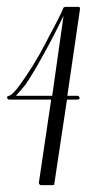

<svg xmlns="http://www.w3.org/2000/svg" viewBox="-20 -533 253 559"><path d="M165 -487Q135 -425 107 -375Q76 -318 53 -285Q33 -261 27 -255V-254H132ZM170 -513H209Q209 -513 212 -512Q213 -509 213 -507L176 -254H207Q207 -254 210 -252Q210 -252 212 -248Q212 -248 211 -245Q211 -245 207 -243H175L138 3Q138 4 138 5Q135 6 134 6H99Q97 5 96 5Q93 1 93 0L129 -243H6Q6 -243 2 -245Q0 -250 1 -252Q6 -254 6 -254Q12 -256 19 -263Q30 -274 43 -293Q71 -332 98 -380Q103 -389 112 -406Q124 -430 131 -442Q152 -482 157 -493L165 -511L167 -512Q169 -513 170 -513Z"/></svg>

Font: Maria
Style: Christmas
Weight: 400
Designer: Muhammad Yoni
Version: Version 001.000